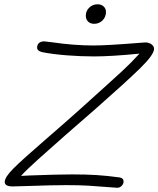

<svg xmlns="http://www.w3.org/2000/svg" viewBox="-20 -893 738 895"><path d="M287 -30Q222 -30 112 -26L39 -24Q2 -24 2 -45Q2 -67 43.5 -108.5Q85 -150 195 -245Q291 -328 351 -382Q510 -525 552 -564Q594 -603 630 -643Q498 -630 419 -630Q358 -630 292.5 -635Q227 -640 176 -650Q153 -656 153 -671Q153 -685 162.5 -693Q172 -701 188 -700L222 -696Q325 -681 415 -681Q478 -681 627 -693L654 -695Q663 -696 673 -693Q683 -690 689 -684Q698 -677 698 -665Q698 -638 633 -574.5Q568 -511 426 -386L395 -359Q300 -276 286 -264Q212 -199 156 -148.5Q100 -98 78 -73Q88 -73 116 -75Q249 -80 318 -80Q381 -80 429.5 -77Q478 -74 537 -66Q556 -63 556 -47Q556 -35 546 -25.5Q536 -16 522 -18Q434 -25 392 -27.5Q350 -30 287 -30ZM380 -820Q380 -842 396 -857.5Q412 -873 435 -873Q452 -873 463 -863Q474 -853 474 -837Q474 -814 458 -798Q442 -782 419 -782Q401 -782 390.5 -792.5Q380 -803 380 -820Z"/></svg>

Font: Mali Light
Style: Italic
Weight: 300
Italic angle: -10°
Version: Version 1.000; ttfautohint (v1.6)